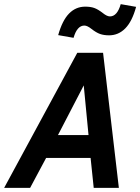

<svg xmlns="http://www.w3.org/2000/svg" viewBox="-57 -904 675 924"><path d="M-37 0 315 -650H439L515 0H394L379 -144H165L88 0ZM222 -254H369L346 -493ZM297 -722 223 -735Q243 -806 275.5 -839Q308 -872 353 -872Q379 -872 397 -865.5Q415 -859 438 -841Q458 -825 472 -825Q507 -825 524 -884L598 -871Q579 -801 546 -767.5Q513 -734 468 -734Q443 -734 424.5 -740.5Q406 -747 383 -765Q363 -781 349 -781Q314 -781 297 -722Z"/></svg>

Font: Sometype Mono
Style: Bold Italic
Weight: 700
Italic angle: -12°
Monospace: yes
Designer: Ryoichi Tsunekawa
Foundry: Dharma Type
Version: Version 1.000; ttfautohint (v1.8.3)